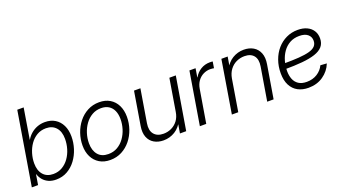

<svg xmlns="http://www.w3.org/2000/svg" viewBox="-59 -1255 3182 1792"><g transform="rotate(-20 1531.5 -359.0)"><path d="M264.6 9.8Q222.7 9.8 190.7 -4.4Q158.7 -18.6 137.2 -43.5Q115.7 -68.4 105 -101.6H103L86.4 0H24.4L144.5 -727.5H208L158.2 -424.3H159.7Q178.2 -456.1 206.3 -480.2Q234.4 -504.4 270 -517.8Q305.7 -531.2 345.7 -531.2Q403.8 -531.2 446 -505.1Q488.3 -479 511.5 -431.6Q534.7 -384.3 534.7 -320.3Q534.7 -259.8 515.9 -200.7Q497.1 -141.6 461.9 -94.2Q426.8 -46.9 377 -18.6Q327.1 9.8 264.6 9.8ZM257.3 -48.3Q307.1 -48.3 346.9 -71.8Q386.7 -95.2 414.3 -134.3Q441.9 -173.3 456.3 -221.7Q470.7 -270 470.7 -319.8Q470.7 -392.6 434.6 -433.1Q398.4 -473.6 335.9 -473.6Q284.7 -473.6 244.9 -450Q205.1 -426.3 177.7 -387Q150.4 -347.7 136 -299.6Q121.6 -251.5 121.6 -202.6Q121.6 -131.3 157.2 -89.8Q192.9 -48.3 257.3 -48.3Z M802.2 10.7Q740.2 10.7 695.6 -16.4Q650.9 -43.5 626.7 -91.8Q602.5 -140.1 602.5 -204.1Q602.5 -266.1 622.6 -324.7Q642.6 -383.3 679.9 -430.2Q717.3 -477.1 769.3 -504.6Q821.3 -532.2 884.8 -532.2Q946.8 -532.2 991.5 -505.1Q1036.1 -478 1060.1 -429.2Q1084 -380.4 1084 -316.4Q1084 -253.9 1064 -195.3Q1043.9 -136.7 1006.6 -90.3Q969.2 -43.9 917.5 -16.6Q865.7 10.7 802.2 10.7ZM803.7 -47.4Q855 -47.4 895 -70.8Q935.1 -94.2 963.1 -133.3Q991.2 -172.4 1005.9 -220.2Q1020.5 -268.1 1020.5 -316.9Q1020.5 -364.7 1004.9 -399.9Q989.3 -435.1 958.5 -454.6Q927.7 -474.1 883.3 -474.1Q833 -474.1 793 -450.9Q752.9 -427.7 724.6 -388.7Q696.3 -349.6 681.2 -301.5Q666 -253.4 666 -203.6Q666 -132.3 701.4 -89.8Q736.8 -47.4 803.7 -47.4Z M1332 8.8Q1278.8 8.8 1239.3 -14.2Q1199.7 -37.1 1181.9 -81.8Q1164.1 -126.5 1174.8 -190.9L1229.5 -522.5H1293L1238.8 -194.8Q1227.5 -126 1258.5 -87.9Q1289.6 -49.8 1352.5 -49.8Q1394.5 -49.8 1431.6 -67.4Q1468.8 -85 1494.4 -119.1Q1520 -153.3 1527.8 -203.1L1580.6 -522.5H1644.5L1557.6 0H1495.6L1516.1 -123.5H1531.7Q1498 -55.2 1445.8 -23.2Q1393.6 8.8 1332 8.8Z M1693.4 0 1779.8 -522.5H1840.8L1826.7 -436.5H1829.1Q1852.1 -478.5 1892.8 -503.7Q1933.6 -528.8 1984.4 -528.8Q1993.2 -528.8 2000.5 -528.3Q2007.8 -527.8 2012.7 -526.9L2002.4 -463.4Q1998 -464.4 1988 -465.8Q1978 -467.3 1964.8 -467.3Q1928.7 -467.3 1896 -450.9Q1863.3 -434.6 1841.1 -403.6Q1818.8 -372.6 1811.5 -328.6L1756.8 0Z M2127 -316.9 2074.7 0H2011.2L2097.2 -522.5H2159.7L2139.2 -398.9L2123 -400.9Q2156.7 -468.8 2208.5 -500Q2260.3 -531.2 2320.8 -531.2Q2375.5 -531.2 2415.3 -507.6Q2455.1 -483.9 2473.1 -439Q2491.2 -394 2480.5 -329.6L2425.8 0H2362.3L2417 -329.6Q2428.2 -398.4 2398.4 -435.3Q2368.7 -472.2 2306.6 -472.2Q2263.7 -472.2 2225.8 -454.3Q2188 -436.5 2161.9 -401.6Q2135.7 -366.7 2127 -316.9Z M2771 10.3Q2710.9 10.3 2666 -13.9Q2621.1 -38.1 2596.2 -86.2Q2571.3 -134.3 2571.3 -205.6Q2571.3 -274.9 2592.8 -334.7Q2614.3 -394.5 2652.8 -438.7Q2691.4 -482.9 2743.7 -507.8Q2795.9 -532.7 2857.4 -532.7Q2910.6 -532.7 2948.7 -514.6Q2986.8 -496.6 3007.6 -464.1Q3028.3 -431.6 3028.3 -387.7Q3028.3 -338.9 3001.5 -307.6Q2974.6 -276.4 2922.4 -259Q2870.1 -241.7 2793.7 -234.6Q2717.3 -227.5 2617.7 -227.5L2625.5 -281.2Q2715.3 -281.2 2779.8 -285.9Q2844.2 -290.5 2885 -302Q2925.8 -313.5 2945.1 -334.5Q2964.4 -355.5 2964.4 -387.7Q2964.4 -426.3 2935.8 -450.4Q2907.2 -474.6 2852.1 -474.6Q2797.9 -474.6 2757.1 -451.7Q2716.3 -428.7 2689 -389.9Q2661.6 -351.1 2647.9 -302.5Q2634.3 -253.9 2634.3 -203.1Q2634.3 -159.7 2648.2 -124.3Q2662.1 -88.9 2693.1 -68.1Q2724.1 -47.4 2774.4 -47.4Q2834 -47.4 2878.7 -75.7Q2923.3 -104 2944.8 -149.9L3007.3 -145.5Q2980 -76.2 2917.7 -33Q2855.5 10.3 2771 10.3Z"/></g></svg>

Font: Inter 28pt Light
Style: Italic
Weight: 300
Italic angle: -9.3988°
Designer: Rasmus Andersson
Foundry: rsms
Version: Version 4.001;git-66647c0bb